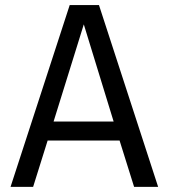

<svg xmlns="http://www.w3.org/2000/svg" viewBox="-20 -726 655 746"><path d="M501 0 444.6 -180H165.1L108.7 0H21L250.8 -706.2H364.6L594.4 0ZM305.6 -631.3 188.2 -253.8H421.5Z"/></svg>

Font: Fira Code Fixed
Style: Regular
Weight: 400
Monospace: yes
Designer: Carrois Corporate, Edenspiekermann AG, Nikita Prokopov
Foundry: Carrois Corporate, Edenspiekermann AG, Nikita Prokopov
Version: Version 5.002